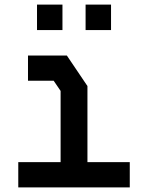

<svg xmlns="http://www.w3.org/2000/svg" viewBox="-20 -810 640 830"><path d="M101 -570V-461H212L242 -417V-109H59V0H541V-109H358V-438L269 -570ZM140 -680V-790H250V-680ZM350 -680V-790H460V-680Z"/></svg>

Font: Kode Mono
Style: Bold
Weight: 700
Monospace: yes
Designer: Isa Ozler
Foundry: Kadena LLC
Version: Version 1.206;gftools[0.9.28]